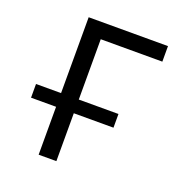

<svg xmlns="http://www.w3.org/2000/svg" viewBox="-132 -847 914 964"><g transform="rotate(20 325.5 -365.0)"><path d="M44.9 -253.9V-327.1H178.7V-732.4H602.5V-649.4H273.4V-327.1H485.4V-253.9H273.4V2H178.7V-253.9Z"/></g></svg>

Font: Nasu
Style: Regular
Weight: 400
Designer: Ryoko NISHIZUKA (kana &amp; ideographs); Paul D. Hunt (Latin, Greek &amp; Cyrillic); Wenlong ZHANG (bopomofo); Sandoll C
Version: Version 2014.1215